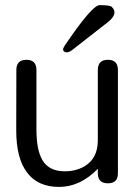

<svg xmlns="http://www.w3.org/2000/svg" viewBox="-20 -736 546 756"><path d="M86.9 -56.2Q43.9 -112.3 43.9 -222.2L44.4 -460.4Q44.4 -500.5 84 -500.5Q123.5 -500.5 123.5 -460.4V-222.2Q124 -134.8 153.3 -96.2Q180.2 -61.5 234.4 -61.5Q282.2 -61.5 316.4 -83.5Q363.8 -113.8 365.2 -180.2V-460.4Q365.2 -500.5 404.8 -500.5Q444.3 -500.5 444.3 -460.4V-53.7Q444.3 -14.2 404.8 -14.2Q365.2 -14.2 365.2 -53.7V-71.3Q295.4 0 212.9 0Q129.4 0 86.9 -56.2ZM234.9 -556.6Q342.8 -715.8 372.1 -715.8Q412.1 -715.8 419.4 -709.5Q430.7 -699.2 430.7 -687.5Q430.7 -666.5 393.6 -640.1Q269 -543 266.1 -540.5Q252.9 -529.8 242.7 -529.8Q235.8 -529.8 230.5 -535.2Q228.5 -537.6 228.5 -541Q228.5 -546.9 234.9 -556.6Z"/></svg>

Font: inglobal
Style: Regular
Weight: 400
Designer: Andrey Kochetov, Denis Davydov, Evgeny Yurtaev
Foundry: inglobal
Version: Version 1.00 September 25, 2014, initial release